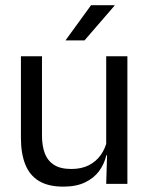

<svg xmlns="http://www.w3.org/2000/svg" viewBox="-20 -703 573 734"><path d="M140.5 -488V-184.5Q140.5 -146 151.2 -117.2Q162 -88.5 186.5 -72.8Q211 -57 252.5 -57Q291.5 -57 319.5 -71.2Q347.5 -85.5 365.2 -110.5Q383 -135.5 389.5 -167L404 -109.5H386.5Q379 -76.5 359 -49.2Q339 -22 305.2 -5.8Q271.5 10.5 222 10.5Q164.5 10.5 128.8 -11.2Q93 -33 76.5 -74.8Q60 -116.5 60 -175.5V-488ZM467 -488V0H386L389.5 -117L386 -122V-488ZM328 -683H418V-681.5L303 -548.5H231V-549.5Z"/></svg>

Font: Anek Bangla Medium
Style: Regular
Weight: 400
Version: Version 1.003